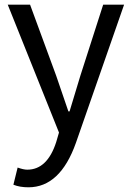

<svg xmlns="http://www.w3.org/2000/svg" viewBox="-20 -563 561 817"><path d="M37 223 55 150Q80 159 96 159Q181 159 219 42L231 1L13 -543H108L219 -241Q257 -128 271 -89H276L322 -241L419 -543H508L303 45Q236 234 101 234Q64 234 37 223Z"/></svg>

Font: KaiGen Gothic CN Regular
Style: Regular
Weight: 400
Designer: Ryoko NISHIZUKA  (kana & ideographs); Paul D. Hunt (Latin, Greek & Cyrillic); Wenlong ZHANG  (bopomofo); Sandoll Communi
Foundry: Adobe Systems Incorporated
Version: Version 1.002.20150501